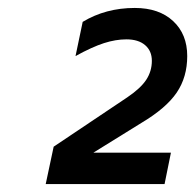

<svg xmlns="http://www.w3.org/2000/svg" viewBox="-20 -944 491 483"><path d="M115 -575 300 -699Q334 -722 348 -743.5Q362 -765 362 -791Q362 -816 345 -830.5Q328 -845 298 -845Q271 -845 241.5 -835.5Q212 -826 170 -803L188 -889Q246 -924 319 -924Q380 -924 415.5 -891Q451 -858 451 -803Q451 -750 424.5 -711Q398 -672 336 -635L215 -560H410L394 -481H95Z"/></svg>

Font: Application Medium
Style: Italic
Weight: 500
Italic angle: -12°
Designer: Wei Huang
Foundry: Wei Huang
Version: Version 0.012